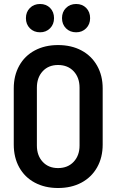

<svg xmlns="http://www.w3.org/2000/svg" viewBox="-20 -934 584 963"><path d="M49 -209V-491Q49 -555 76.5 -604.5Q104 -654 154.5 -681Q205 -708 271 -708Q338 -708 388.5 -681Q439 -654 467 -604.5Q495 -555 495 -491V-209Q495 -144 467 -94.5Q439 -45 388.5 -18Q338 9 271 9Q205 9 154.5 -18Q104 -45 76.5 -94.5Q49 -144 49 -209ZM379 -204V-494Q379 -545 349.5 -576.5Q320 -608 271 -608Q223 -608 194 -576.5Q165 -545 165 -494V-204Q165 -154 194 -122.5Q223 -91 271 -91Q320 -91 349.5 -122.5Q379 -154 379 -204ZM291 -843Q291 -874 311 -894Q331 -914 362 -914Q393 -914 412.5 -894Q432 -874 432 -843Q432 -812 412 -792Q392 -772 362 -772Q331 -772 311 -792Q291 -812 291 -843ZM110 -843Q110 -874 130 -894Q150 -914 181 -914Q212 -914 231.5 -894Q251 -874 251 -843Q251 -812 231 -792Q211 -772 181 -772Q150 -772 130 -792Q110 -812 110 -843Z"/></svg>

Font: Barlow Semi Condensed SemiBold
Style: Regular
Weight: 600
Width: 4
Designer: Jeremy Tribby
Foundry: Tribby Type
Version: Version 1.408